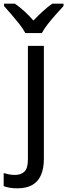

<svg xmlns="http://www.w3.org/2000/svg" viewBox="-72 -786 366 1046"><path d="M22 240Q-2 240 -20.5 236.5Q-39 233 -52 228V157Q-38 161 -23 164Q-8 167 10 167Q41 167 60.5 149.5Q80 132 80 83V-536H167V80Q167 130 152 166Q137 202 105 221Q73 240 22 240ZM274 -753Q256 -734 233 -708Q210 -682 189 -655.5Q168 -629 156 -606H66Q54 -629 33 -655.5Q12 -682 -10.5 -708Q-33 -734 -50 -753V-766H9Q34 -749 60.5 -725Q87 -701 110 -674Q136 -701 162 -725Q188 -749 213 -766H274Z"/></svg>

Font: Noto Sans Display
Style: Regular
Weight: 400
Designer: Monotype Design Team
Foundry: Monotype Imaging Inc.
Version: Version 2.003